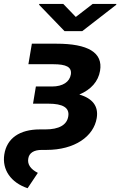

<svg xmlns="http://www.w3.org/2000/svg" viewBox="-53 -774 628 1004"><path d="M242.5 -545.5H113.6L95.5 -438.2H224.4C294.4 -438.2 323.2 -423.3 317.5 -384.6C311.1 -345.9 275.9 -321.7 218.8 -321.7H134.6L119.7 -231.9H199.6C275.6 -231.9 311.4 -210.9 304 -165.8C297.2 -120.7 255.7 -97.3 184.3 -97.3H155.5C49.4 -97.3 -17.4 -50.8 -30.5 33.4C-43 113.3 3.6 180.8 91.3 210.2L144.9 130C106.9 110.8 89.5 85.2 94.8 55.4C99.1 25.9 123.9 9.9 165.5 9.9H190.3C337.4 9.9 437.1 -60.4 452.8 -156.6C463.1 -219.1 430.8 -259.2 361.9 -279.8C423.3 -305.4 460.9 -348.4 470.2 -403.8C486.5 -499.6 406.6 -545.5 242.5 -545.5ZM151.6 -748.9 284.4 -611.2H377.1L554.7 -748.9L555.4 -753.6H431.8L343.4 -685.4L277.7 -753.6H152.3Z"/></svg>

Font: Margiela Sans
Style: Bold Italic
Weight: 700
Italic angle: -9.39999°
Designer: Stefan Endress, Andreas Faust
Version: Version 1.100;FEAKit 1.0